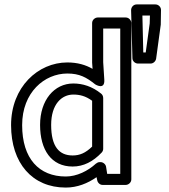

<svg xmlns="http://www.w3.org/2000/svg" viewBox="-20 -810 765 867"><path d="M80 -245C80 -393 181 -478 284 -478C339 -478 370 -461 410 -429C410 -429 454 -401 451 -450L446 -529V-681H523V-25H464L459 -57C457 -69 445 -78 434 -78H430C424 -78 418 -75 413 -71C377 -38 327 -13 277 -13C157 -13 80 -93 80 -245ZM30 -245C30 -73 126 37 277 37C329 37 376 18 416 -10L419 4C421 15 431 25 443 25H548C559 25 573 15 573 0V-706C573 -717 563 -731 548 -731H421C410 -731 396 -721 396 -706V-528V-527L398 -499C367 -517 330 -528 284 -528C152 -528 30 -417 30 -245ZM161 -246C161 -133 212 -58 308 -58C357 -58 400 -80 439 -121C444 -126 446 -133 446 -138V-367C446 -375 443 -382 437 -387C396 -420 353 -433 311 -433C225 -433 161 -358 161 -246ZM211 -246C211 -340 259 -383 311 -383C339 -383 366 -377 396 -355V-148C366 -119 340 -108 308 -108C248 -108 211 -147 211 -246ZM638 -573H627L623 -740H657L656 -704ZM660 -523C672 -523 683 -533 685 -545L706 -699V-702L707 -765C707 -779 695 -790 682 -790H597C582 -790 572 -777 572 -764L578 -547C578 -534 590 -523 603 -523Z"/></svg>

Font: Falling Sky
Style: ExtOu
Weight: 400
Designer: Paul D. Hunt
Foundry: Adobe Systems Incorporated
Version: Version 1.02